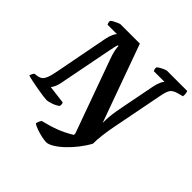

<svg xmlns="http://www.w3.org/2000/svg" viewBox="-243 -890 1276 1276"><g transform="rotate(45 395.5 -252.0)"><path d="M377 200Q362 200 334 194Q306 188 279.5 178.5Q253 169 241 159Q243 147 248 136.5Q253 126 257 121Q326 104 373.5 85.5Q421 67 473 36L475 24L292 -483Q277 -522 271 -551Q265 -580 266 -592H259Q257 -586 253 -571.5Q249 -557 243 -524L170 -150Q165 -123 156 -105.5Q147 -88 141 -81L269 -65Q271 -62 272.5 -53.5Q274 -45 272 -35Q254 -20 225 -10Q196 0 180 0Q171 0 145.5 -3.5Q120 -7 88.5 -12.5Q57 -18 28.5 -24Q0 -30 -15 -35Q-12 -46 -7.5 -54.5Q-3 -63 1 -67L30 -71Q46 -74 57.5 -82.5Q69 -91 79 -115Q89 -139 98 -188L170 -563Q177 -597 187 -617Q197 -637 203 -641H114Q112 -645 109.5 -653Q107 -661 108 -671Q115 -678 129 -685.5Q143 -693 156.5 -698.5Q170 -704 175 -704H355L553 -156Q553 -171 553.5 -190Q554 -209 557.5 -238Q561 -267 570 -314L618 -560Q625 -595 634.5 -615Q644 -635 651 -640H550Q548 -644 545.5 -651.5Q543 -659 544 -670Q551 -677 565 -685Q579 -693 592.5 -698.5Q606 -704 611 -704H800Q803 -698 805 -686Q807 -674 805 -659L764 -648Q730 -638 717.5 -619.5Q705 -601 696 -553L626 -194Q617 -149 610.5 -99Q604 -49 605 -14Q585 24 555.5 62Q526 100 493.5 131Q461 162 430 181Q399 200 377 200Z"/></g></svg>

Font: Texturina 72pt 72pt ExtraBold
Style: Italic
Weight: 800
Italic angle: -11°
Designer: Guillermo Torres Carreño
Foundry: Omnibus-Type
Version: Version 1.002; ttfautohint (v1.8.3)